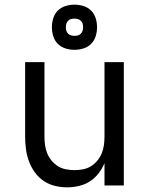

<svg xmlns="http://www.w3.org/2000/svg" viewBox="-20 -797 640 825"><path d="M268 8Q242 8 215.5 1.5Q189 -5 167 -20Q145 -35 129 -57.5Q113 -80 104 -105Q95 -130 91.5 -156.5Q88 -183 88 -210V-530H171V-210Q171 -192 173.5 -173.5Q176 -155 183 -138Q190 -121 202 -106.5Q214 -92 229.5 -82.5Q245 -73 263.5 -69.5Q282 -66 300 -66Q318 -66 336.5 -69.5Q355 -73 370.5 -82.5Q386 -92 398 -106.5Q410 -121 417 -138Q424 -155 426.5 -173.5Q429 -192 429 -210V-530H512V0H429V-96Q419 -72 403 -51.5Q387 -31 366 -17.5Q345 -4 319.5 2Q294 8 268 8ZM300 -583Q280 -583 261 -589Q242 -595 228.5 -608.5Q215 -622 209 -641Q203 -660 203 -680Q203 -700 209 -719Q215 -738 228.5 -751.5Q242 -765 261 -771Q280 -777 300 -777Q320 -777 339 -771Q358 -765 371.5 -751.5Q385 -738 391 -719Q397 -700 397 -680Q397 -660 391 -641Q385 -622 371.5 -608.5Q358 -595 339 -589Q320 -583 300 -583ZM300 -643Q308 -643 315 -645Q322 -647 327.5 -652.5Q333 -658 335 -665Q337 -672 337 -680Q337 -688 335 -695Q333 -702 327.5 -707.5Q322 -713 315 -715Q308 -717 300 -717Q292 -717 285 -715Q278 -713 272.5 -707.5Q267 -702 265 -695Q263 -688 263 -680Q263 -672 265 -665Q267 -658 272.5 -652.5Q278 -647 285 -645Q292 -643 300 -643Z"/></svg>

Font: Iosevka Mono
Style: Regular
Weight: 400
Designer: Belleve Invis
Foundry: Belleve Invis
Version: Version 11.1.1